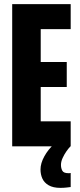

<svg xmlns="http://www.w3.org/2000/svg" viewBox="-20 -708 389 929"><path d="M39 0V-688H322V-567H177V-408H303V-287H177V-121H322V0ZM272 201Q237 201 215.5 188.5Q194 176 185 156Q176 136 176 112Q176 82 194.5 48.5Q213 15 241 -10L321 0Q312 9 301.5 24Q291 39 283 56.5Q275 74 275 90Q275 106 281.5 118Q288 130 311 130Q313 130 315.5 130Q318 130 322 129V197Q313 198 301 199.5Q289 201 272 201Z"/></svg>

Font: Saira ExtraCondensed ExtraBold
Style: Regular
Weight: 800
Width: 2
Designer: Hector Gatti with collaboration of the Omnibus-Type team
Foundry: Omnibus-Type
Version: Version 1.101